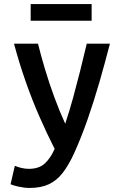

<svg xmlns="http://www.w3.org/2000/svg" viewBox="-20 -737 600 945"><path d="M126 188Q100 188 73 182Q46 176 32 170L53 79Q69 86 87 90Q105 94 122 94Q171 94 199.5 68.5Q228 43 249 -4Q212 -77 175 -161Q138 -245 106 -336.5Q74 -428 49 -522H167Q181 -465 201.5 -396.5Q222 -328 247.5 -258.5Q273 -189 301 -128Q322 -191 339.5 -255Q357 -319 374 -386Q391 -453 407 -522H521Q496 -425 469 -331.5Q442 -238 411.5 -150.5Q381 -63 345 17Q318 76 288.5 114Q259 152 220 170Q181 188 126 188ZM131 -635V-717H431V-635Z"/></svg>

Font: Ubuntu Sans Mono Medium
Style: Regular
Weight: 500
Monospace: yes
Designer: Dalton Maag Ltd
Foundry: Dalton Maag Ltd
Version: Version 1.006